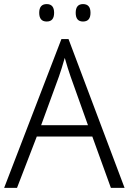

<svg xmlns="http://www.w3.org/2000/svg" viewBox="-20 -905 620 925"><path d="M514.2 0 424.8 -247.1H157.2L62 0H0L275.9 -716.8H310.1L580.1 0ZM403.8 -301.8 319.8 -537.1Q307.1 -573.2 292 -626Q276.4 -571.8 264.2 -537.1L178.2 -301.8ZM205.1 -885.3Q240.7 -885.3 240.7 -843.3Q240.7 -801.3 205.1 -801.3Q168.9 -801.3 168.9 -843.3Q168.9 -885.3 205.1 -885.3ZM379.9 -885.3Q416 -885.3 416 -843.3Q416 -801.3 379.9 -801.3Q344.7 -801.3 344.7 -843.3Q344.7 -885.3 379.9 -885.3Z"/></svg>

Font: Droid Sans TV
Style: Regular
Weight: 300
Version: Version 1.00